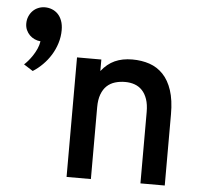

<svg xmlns="http://www.w3.org/2000/svg" viewBox="-51 -765 856 818"><g transform="rotate(5 376.5 -356.0)"><path d="M579.1 0V-305.2Q579.1 -337.4 571.3 -360.1Q563.5 -382.8 549.8 -397.2Q536.1 -411.6 517.6 -418.2Q499 -424.8 477.1 -424.8Q453.6 -424.8 433.6 -418.7Q413.6 -412.6 398.9 -398.9Q384.3 -385.3 375.7 -362.5Q367.2 -339.8 367.2 -307.1V0H263.2V-511.2H367.2V-461.9Q392.1 -493.7 424.3 -508.3Q456.5 -522.9 499 -522.9Q539.1 -522.9 572.8 -511.5Q606.4 -500 631.1 -474.1Q655.8 -448.2 669.4 -406.7Q683.1 -365.2 683.1 -305.2V0ZM41 -461.9Q47.9 -467.8 57.4 -478.8Q66.9 -489.7 76.2 -503.7Q85.4 -517.6 92.5 -533.4Q99.6 -549.3 102.1 -565.9Q88.9 -566.9 76.7 -572.5Q64.5 -578.1 55.4 -587.2Q46.4 -596.2 40.8 -608.6Q35.2 -621.1 35.2 -636.2Q35.2 -653.3 41.3 -667.2Q47.4 -681.2 57.4 -691.2Q67.4 -701.2 80.8 -706.5Q94.2 -711.9 108.9 -711.9Q124.5 -711.9 138.9 -706.3Q153.3 -700.7 164.3 -689.5Q175.3 -678.2 181.6 -661.1Q188 -644 188 -621.1Q188 -592.3 179.4 -564.9Q170.9 -537.6 156.2 -513.9Q141.6 -490.2 121.8 -470.5Q102.1 -450.7 80.1 -437Z"/></g></svg>

Font: Overpass
Style: Regular
Weight: 400
Designer: Delve Withrington
Foundry: Delve Fonts
Version: Version 1.001